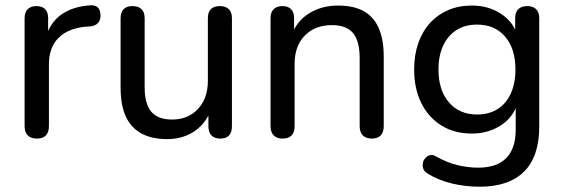

<svg xmlns="http://www.w3.org/2000/svg" viewBox="-20 -517 2132 726"><path d="M120 7Q97 7 85 -5Q73 -17 73 -40V-448Q73 -471 85 -482.5Q97 -494 118 -494Q139 -494 150.5 -482.5Q162 -471 162 -448V-371H152Q168 -431 212 -462Q256 -493 323 -497Q339 -498 349 -489.5Q359 -481 360 -461Q361 -442 351 -430.5Q341 -419 320 -417L302 -416Q236 -409 200.5 -373Q165 -337 165 -274V-40Q165 -17 153.5 -5Q142 7 120 7Z M612 9Q553 9 513.5 -13Q474 -35 455 -78Q436 -121 436 -186V-448Q436 -471 447.5 -482.5Q459 -494 481 -494Q503 -494 515 -482.5Q527 -471 527 -448V-186Q527 -124 552 -94.5Q577 -65 631 -65Q691 -65 728.5 -105Q766 -145 766 -211V-448Q766 -471 777.5 -482.5Q789 -494 811 -494Q833 -494 845 -482.5Q857 -471 857 -448V-40Q857 7 813 7Q791 7 779.5 -5Q768 -17 768 -40V-127L781 -110Q761 -52 716.5 -21.5Q672 9 612 9Z M1048 7Q1027 7 1015 -5Q1003 -17 1003 -40V-448Q1003 -471 1015 -482.5Q1027 -494 1048 -494Q1069 -494 1080.5 -482.5Q1092 -471 1092 -448V-366L1081 -381Q1102 -438 1149.5 -467Q1197 -496 1258 -496Q1317 -496 1355 -475Q1393 -454 1412 -411Q1431 -368 1431 -302V-40Q1431 -17 1419.5 -5Q1408 7 1386 7Q1364 7 1352 -5Q1340 -17 1340 -40V-297Q1340 -362 1315 -392Q1290 -422 1235 -422Q1171 -422 1132.5 -382.5Q1094 -343 1094 -276V-40Q1094 7 1048 7Z M1784 -84Q1829 -84 1861.5 -104.5Q1894 -125 1911.5 -163.5Q1929 -202 1929 -254Q1929 -333 1890 -378.5Q1851 -424 1784 -424Q1739 -424 1706.5 -403.5Q1674 -383 1656 -345Q1638 -307 1638 -254Q1638 -176 1677.5 -130Q1717 -84 1784 -84ZM1794 189Q1740 189 1689.5 177Q1639 165 1598 140Q1585 132 1581.5 123.5Q1578 115 1578 108Q1578 104 1579.5 96.5Q1581 89 1588.5 80.5Q1596 72 1602.5 70.5Q1609 69 1612 69Q1620 69 1628 74Q1672 99 1712 108Q1752 117 1788 117Q1859 117 1894.5 80.5Q1930 44 1930 -26V-108Q1913 -70 1877 -45Q1828 -12 1764 -12Q1698 -12 1649 -42.5Q1600 -73 1573 -127.5Q1546 -182 1546 -254Q1546 -309 1561.5 -353.5Q1577 -398 1605.5 -429.5Q1634 -461 1674 -478.5Q1714 -496 1764 -496Q1829 -496 1877 -463Q1911 -440 1928 -405V-448Q1928 -471 1940 -482.5Q1952 -494 1974 -494Q1995 -494 2007 -482.5Q2019 -471 2019 -448V-38Q2019 75 1961.5 132Q1904 189 1794 189Z"/></svg>

Font: Nunito Medium
Style: Regular
Weight: 500
Designer: Vernon Adams
Foundry: Vernon Adams
Version: Version 3.602